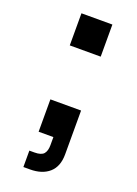

<svg xmlns="http://www.w3.org/2000/svg" viewBox="-130 -561 551 770"><g transform="rotate(20 146.0 -175.5)"><path d="M80 -368V-505H212V-368ZM72 154V84H94Q123 84 133.5 71.5Q144 59 144 35V0H81V-138H212V49Q212 101 182 127.5Q152 154 100 154Z"/></g></svg>

Font: BDO Grotesk DemiBold
Style: Regular
Weight: 600
Designer: Deni Anggara
Foundry: Lokal Container
Version: Version 2.000